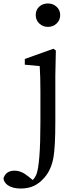

<svg xmlns="http://www.w3.org/2000/svg" viewBox="-110 -814 436 1107"><path d="M9 273Q-37 273 -65 254Q-88 237 -90 214Q-76 170 -26 170Q13 170 53 203L79 224Q90 213 99 194Q123 135 123 -110V-287Q123 -372 119 -433L33 -441V-474L198 -533L212 -523L209 -377V-112Q209 34 198 95Q185 166 146 210Q118 242 87 257Q54 273 9 273ZM166 -659Q137 -659 116.5 -678.5Q96 -698 96 -727.5Q96 -757 116 -775.5Q136 -794 166 -794Q196 -794 216.5 -775Q237 -756 237 -727Q237 -698 216.5 -678.5Q196 -659 166 -659Z"/></svg>

Font: GenRyuMin TW M
Style: Regular
Weight: 500
Version: Version 1.501;PS 1;hotconv 16.6.51;makeotf.lib2.5.65220